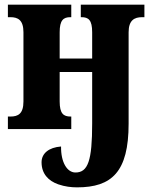

<svg xmlns="http://www.w3.org/2000/svg" viewBox="-20 -556 652 827"><path d="M312 251C461 251 534 185 534 -23V-417C534 -469 559 -482 592 -482H602V-536H328V-482H331C361 -482 377 -470 377 -417V-304H237V-417C237 -469 253 -482 283 -482H287V-536H14V-482H25C57 -482 81 -470 81 -417V-119C81 -66 58 -54 25 -54H14V0H287V-54H284C254 -54 237 -66 237 -119V-246H377V-24C377 136 359 187 305 187C269 187 242 143 243 75C190 79 159 105 159 143C159 192 188 223 231 238C260 248 287 251 312 251Z"/></svg>

Font: Noto Serif Condensed ExtraBold
Style: Regular
Weight: 800
Width: 3
Designer: Monotype Design Team
Foundry: Monotype Imaging Inc.
Version: Version 2.013